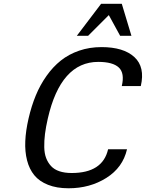

<svg xmlns="http://www.w3.org/2000/svg" viewBox="-20 -986 775 1020"><path d="M627 -528.8Q643.1 -597.2 611.3 -627.2Q579.6 -657.2 502 -657.2Q302.7 -657.2 233.9 -356Q223.6 -311 219 -274.4Q214.4 -237.8 215.1 -204.3Q215.8 -170.9 225.1 -146.5Q234.4 -122.1 251.2 -103.8Q268.1 -85.4 295.7 -76.2Q323.2 -66.9 360.8 -66.9Q525.4 -66.9 554.2 -192.9H654.8Q632.3 -95.7 544.9 -40.8Q457.5 14.2 344.2 14.2Q281.2 14.2 235.1 -4.2Q189 -22.5 162.4 -54.9Q135.7 -87.4 123.8 -134Q111.8 -180.7 114.3 -236.1Q116.7 -291.5 131.8 -356.9Q147 -422.9 170.2 -479Q193.4 -535.2 227.3 -583Q261.2 -630.9 303.2 -664.3Q345.2 -697.8 400.4 -716.8Q455.6 -735.8 519 -735.8Q636.2 -735.8 693.8 -682.9Q751.5 -629.9 728 -528.8ZM678.2 -795.9H618.2L558.1 -905.8L448.2 -795.9H388.2L517.1 -965.8H627Z"/></svg>

Font: Perun
Style: Italic
Weight: 400
Italic angle: -12°
Foundry: Stefan Peev, Context Ltd
Version: Version 001.000